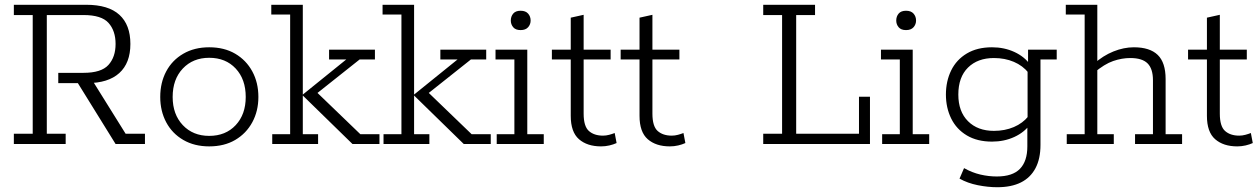

<svg xmlns="http://www.w3.org/2000/svg" viewBox="-20 -603 5276 804"><path d="M38 0V-43H117V-540H38V-583H341Q434 -583 480 -541Q526 -499 526 -419Q526 -339 479.5 -297Q433 -255 345 -255H329L362 -274L506 -43H587V0H464L306 -255H224V-298H330Q404 -298 434 -331Q464 -364 464 -419Q464 -474 434.5 -507Q405 -540 330 -540H176V-43H255V0Z M856 10Q794 10 747.5 -17Q701 -44 676 -91Q651 -138 651 -197Q651 -257 676 -304Q701 -351 747.5 -378Q794 -405 856 -405Q919 -405 965 -378Q1011 -351 1036.5 -304Q1062 -257 1062 -197Q1062 -138 1036.5 -91Q1011 -44 965 -17Q919 10 856 10ZM856 -34Q925 -34 967 -79Q1009 -124 1009 -197Q1009 -271 967 -316Q925 -361 856 -361Q788 -361 745.5 -316Q703 -271 703 -197Q703 -124 745.5 -79Q788 -34 856 -34Z M1248 -41H1312V0H1120V-41H1195V-542H1116V-583H1248V-207L1430 -354H1358V-395H1550V-354H1486L1287 -196L1299 -224L1489 -41H1569V0H1456L1248 -203Z M1714 -41H1778V0H1586V-41H1661V-542H1582V-583H1714V-207L1896 -354H1824V-395H2016V-354H1952L1753 -196L1765 -224L1955 -41H2035V0H1922L1714 -203Z M2060 0V-41H2134V-354H2055V-395H2188V-41H2257V0ZM2160 -477Q2139 -477 2129 -489Q2119 -501 2119 -517Q2119 -534 2129 -546Q2139 -558 2160 -558Q2181 -558 2191.5 -546Q2202 -534 2202 -517Q2202 -501 2191.5 -489Q2181 -477 2160 -477Z M2497 10Q2439 10 2404.5 -20Q2370 -50 2370 -118V-354H2291V-395H2370V-529L2424 -541V-395H2537V-354H2424V-127Q2424 -74 2446 -54.5Q2468 -35 2505 -35Q2518 -35 2531 -38.5Q2544 -42 2554 -46L2562 -4Q2549 2 2532 6Q2515 10 2497 10Z M2785 10Q2727 10 2692.5 -20Q2658 -50 2658 -118V-354H2579V-395H2658V-529L2712 -541V-395H2825V-354H2712V-127Q2712 -74 2734 -54.5Q2756 -35 2793 -35Q2806 -35 2819 -38.5Q2832 -42 2842 -46L2850 -4Q2837 2 2820 6Q2803 10 2785 10Z M3176 0V-43H3255V-540H3176V-583H3393V-540H3314V-43H3577V-198H3623V0Z M3674 0V-41H3748V-354H3669V-395H3802V-41H3871V0ZM3774 -477Q3753 -477 3743 -489Q3733 -501 3733 -517Q3733 -534 3743 -546Q3753 -558 3774 -558Q3795 -558 3805.5 -546Q3816 -534 3816 -517Q3816 -501 3805.5 -489Q3795 -477 3774 -477Z M4156 181Q4117 181 4074.5 172.5Q4032 164 3998 145L4017 101Q4051 120 4085.5 128Q4120 136 4154 136Q4220 136 4251 104Q4282 72 4282 10V-75L4295 -84Q4270 -49 4227.5 -29.5Q4185 -10 4134 -10Q4072 -10 4028.5 -36Q3985 -62 3963 -107Q3941 -152 3941 -207Q3941 -263 3963 -308Q3985 -353 4028.5 -379Q4072 -405 4134 -405Q4185 -405 4227.5 -385.5Q4270 -366 4295 -331L4285 -332V-395H4405V-354H4337V4Q4337 62 4316 101.5Q4295 141 4255 161Q4215 181 4156 181ZM4142 -55Q4188 -55 4225.5 -71Q4263 -87 4287 -117L4283 -93V-319L4287 -298Q4263 -328 4225.5 -344Q4188 -360 4142 -360Q4074 -360 4033.5 -320Q3993 -280 3993 -207Q3993 -136 4033.5 -95.5Q4074 -55 4142 -55Z M4447 0V-41H4522V-542H4443V-583H4575V-340L4561 -336Q4599 -370 4642.5 -387.5Q4686 -405 4728 -405Q4795 -405 4828 -373Q4861 -341 4861 -272V-41H4930V0H4733V-41H4808V-267Q4808 -315 4785.5 -337.5Q4763 -360 4713 -360Q4678 -360 4641.5 -347.5Q4605 -335 4561 -298L4575 -324V-41H4644V0Z M5161 10Q5103 10 5068.5 -20Q5034 -50 5034 -118V-354H4955V-395H5034V-529L5088 -541V-395H5201V-354H5088V-127Q5088 -74 5110 -54.5Q5132 -35 5169 -35Q5182 -35 5195 -38.5Q5208 -42 5218 -46L5226 -4Q5213 2 5196 6Q5179 10 5161 10Z"/></svg>

Font: Rokkitt Light
Style: Regular
Weight: 300
Version: Version 3.103